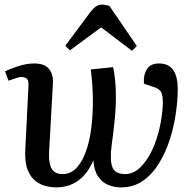

<svg xmlns="http://www.w3.org/2000/svg" viewBox="-20 -801 840 835"><path d="M472 -509Q478 -481 481 -449Q484 -417 484 -383Q484 -330 478.5 -276.5Q473 -223 466 -173Q457 -108 468 -76Q479 -44 524 -44Q560 -44 589.5 -72.5Q619 -101 640.5 -146Q662 -191 674 -244.5Q686 -298 688 -347Q689 -388 680 -402Q671 -416 648 -423L606 -437Q603 -474 618.5 -499.5Q634 -525 671 -525Q714 -525 733.5 -496Q753 -467 753 -414Q753 -367 745 -310Q737 -253 719 -196Q701 -139 672 -91.5Q643 -44 602 -15Q561 14 506 14Q478 14 451.5 3.5Q425 -7 407 -33Q389 -59 386 -104Q336 14 223 14Q204 14 180.5 8.5Q157 3 135 -13.5Q113 -30 100 -63Q87 -96 90 -151L104 -432Q105 -457 90 -463Q75 -469 55 -463L17 -450L2 -491Q22 -501 59 -513Q96 -525 129 -525Q175 -525 194 -500Q213 -475 210 -436L194 -150Q190 -99 202.5 -71.5Q215 -44 252 -44Q288 -44 313 -71Q338 -98 354 -143Q370 -188 377 -244.5Q384 -301 384 -361Q384 -397 381.5 -431Q379 -465 375 -499ZM575 -601 554 -580 420 -682 284 -582 264 -602 374 -750Q398 -781 422 -781Q439 -781 456 -775Z"/></svg>

Font: Literata 36pt Medium
Style: Italic
Weight: 500
Italic angle: -2°
Designer: Latin by Veronika Burian and Jose Scaglione. Greek by Irene Vlachou. Cyrillic by Vera Evstafieva
Foundry: TypeTogether
Version: Version 3.002